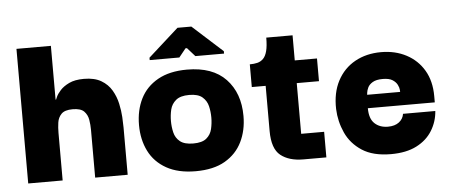

<svg xmlns="http://www.w3.org/2000/svg" viewBox="-44 -691 1890 800"><g transform="rotate(-5 900.5 -291.0)"><path d="M45 0V-563H189V-338H191Q191 -338 196 -349.5Q201 -361 214.5 -376Q228 -391 252 -402.5Q276 -414 314 -414Q358 -414 386 -397.5Q414 -381 429.5 -354.5Q445 -328 451.5 -298Q458 -268 459.5 -241.5Q461 -215 461 -198V0H325V-199Q325 -221 321.5 -242Q318 -263 304 -277.5Q290 -292 256 -292Q223 -292 209 -277.5Q195 -263 192 -242Q189 -221 189 -199V0Z M745 10Q672 10 623 -17.5Q574 -45 550 -93Q526 -141 526 -202Q526 -264 550 -312Q574 -360 623 -387.5Q672 -415 745 -415Q852 -415 907.5 -356.5Q963 -298 963 -202Q963 -142 939.5 -94Q916 -46 868 -18Q820 10 745 10ZM745 -106Q782 -106 800 -121Q818 -136 823.5 -159.5Q829 -183 829 -207Q829 -232 823.5 -255Q818 -278 800 -293.5Q782 -309 745 -309Q708 -309 689.5 -293.5Q671 -278 665.5 -255Q660 -232 660 -207Q660 -183 665.5 -159.5Q671 -136 689.5 -121Q708 -106 745 -106ZM594 -468V-478L721 -592H779L905 -478V-468H785L753 -504H747L718 -468Z M1196 0Q1136 0 1101 -28Q1066 -56 1066 -130V-332H1196V-107H1292V0ZM1008 -319V-414Q1026 -414 1040 -417.5Q1054 -421 1064.5 -431.5Q1075 -442 1080.5 -463Q1086 -484 1086 -519H1196V-414H1289V-319Z M1562 10Q1487 10 1441 -20Q1395 -50 1373.5 -97.5Q1352 -145 1350 -197Q1348 -265 1374 -314.5Q1400 -364 1447.5 -390.5Q1495 -417 1557 -417Q1616 -417 1662.5 -392.5Q1709 -368 1735.5 -323Q1762 -278 1762 -215Q1762 -215 1762 -204.5Q1762 -194 1762 -189H1482Q1482 -145 1503.5 -125Q1525 -105 1559 -105Q1588 -105 1605.5 -118.5Q1623 -132 1626 -153H1761Q1758 -109 1735 -71.5Q1712 -34 1669 -12Q1626 10 1562 10ZM1484 -245H1622Q1622 -245 1621.5 -254Q1621 -263 1615 -275Q1609 -287 1595 -296Q1581 -305 1554 -305Q1527 -305 1512 -296Q1497 -287 1491.5 -275Q1486 -263 1485 -254Q1484 -245 1484 -245Z"/></g></svg>

Font: Darker Grotesque Black
Style: Regular
Weight: 900
Designer: Gabriel Lam
Foundry: TypeRant
Version: Version 1.000;gftools[0.9.28]